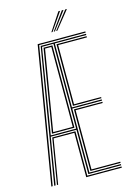

<svg xmlns="http://www.w3.org/2000/svg" viewBox="-139 -1019 750 1089"><g transform="rotate(-15 235.5 -475.0)"><path d="M22 0 156 -800H436V-793H163L30 0ZM39 0 170 -786H436V-779H251V-403.5H426V-396.5H251V-21H436V-14H243V-274H92L47 0ZM55 0 99 -267.5H235V-7H436V0H227V-260.5H105L62 0ZM94 -281H243V-779H176ZM103 -288.5 183 -772H235V-288.5ZM112 -295.5H227V-765H190ZM259 -410.5V-772H436V-765H267V-417.5H426V-410.5ZM259 -28V-389.5H426V-382.5H267V-35H436V-28ZM248.5 -845 318 -950H328L255.5 -845ZM276.5 -845 358 -950H368L283.5 -845ZM262.5 -845 338 -950H348L269.5 -845Z"/></g></svg>

Font: Big Shoulders Inline Text Thin Thin
Style: Regular
Weight: 250
Version: Version 2.002